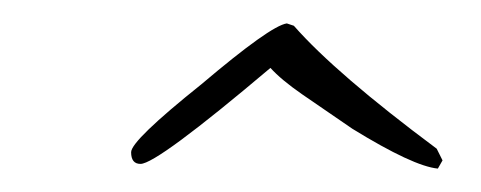

<svg xmlns="http://www.w3.org/2000/svg" viewBox="-20 -460 411 164"><path d="M354 -316Q333 -318 281 -350Q256 -367 238 -379.5Q220 -392 211 -402Q114 -320 100 -320Q92 -320 92 -330Q92 -340 152 -388Q211 -438 225 -440L231 -438Q267 -397 353 -333L358 -323Z"/></svg>

Font: Lavishly Yours
Style: Regular
Weight: 400
Designer: Robert E. Leuschke
Foundry: Robert E. Leuschke
Version: Version 1.010; ttfautohint (v1.8.3)